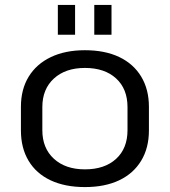

<svg xmlns="http://www.w3.org/2000/svg" viewBox="-20 -752 690 780"><path d="M325 8Q244 8 185.5 -19.5Q127 -47 96 -99Q65 -151 65 -222V-318Q65 -389 96.5 -440.5Q128 -492 186.5 -520Q245 -548 325 -548Q406 -548 464 -520.5Q522 -493 553.5 -441Q585 -389 585 -318V-222Q585 -151 553.5 -99Q522 -47 464 -19.5Q406 8 325 8ZM325 -64Q405 -64 451.5 -106.5Q498 -149 498 -223V-317Q498 -391 451.5 -433.5Q405 -476 325 -476Q246 -476 199 -433Q152 -390 152 -317V-223Q152 -150 199 -107Q246 -64 325 -64ZM285 -732V-611H215V-732ZM433 -732V-611H363V-732Z"/></svg>

Font: Pathway Extreme
Style: Regular
Weight: 400
Designer: Eduardo Rodriguez Tunni
Foundry: Eduardo Rodriguez Tunni
Version: Version 1.001;gftools[0.9.26]